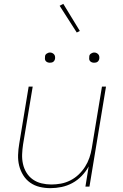

<svg xmlns="http://www.w3.org/2000/svg" viewBox="-20 -970 640 998"><path d="M242 8Q213 8 186 1.5Q159 -5 137 -20.5Q115 -36 100.5 -59.5Q86 -83 79.5 -109.5Q73 -136 74 -165Q75 -194 80 -223L129 -520H150L100 -220Q96 -194 95 -168Q94 -142 99.5 -117.5Q105 -93 118 -72Q131 -51 151 -37Q171 -23 196 -17Q221 -11 247 -11Q271 -11 296 -15.5Q321 -20 345 -32Q369 -44 388.5 -62.5Q408 -81 422 -103Q436 -125 444.5 -149.5Q453 -174 457 -199L510 -520H531L445 0H424L441 -105Q427 -79 405 -56Q383 -33 356 -18.5Q329 -4 300 2Q271 8 242 8ZM469 -644Q463 -644 457.5 -646Q452 -648 448 -652.5Q444 -657 443.5 -663.5Q443 -670 444 -676Q444 -681 446.5 -685Q449 -689 453 -691.5Q457 -694 461 -695.5Q465 -697 470 -697Q476 -697 481.5 -694.5Q487 -692 491 -687.5Q495 -683 496 -676.5Q497 -670 496 -664Q495 -659 492.5 -655Q490 -651 486.5 -648.5Q483 -646 478.5 -645Q474 -644 469 -644ZM239 -644Q233 -644 227.5 -646Q222 -648 218 -652.5Q214 -657 213.5 -663.5Q213 -670 214 -676Q214 -681 216.5 -685Q219 -689 223 -691.5Q227 -694 231 -695.5Q235 -697 240 -697Q246 -697 251.5 -694.5Q257 -692 261 -687.5Q265 -683 266 -676.5Q267 -670 266 -664Q265 -659 262.5 -655Q260 -651 256.5 -648.5Q253 -646 248.5 -645Q244 -644 239 -644ZM379 -801 290 -940 309 -950 395 -809Z"/></svg>

Font: Iosevka Thin Extended Oblique
Style: Regular
Weight: 100
Width: 7
Italic angle: -9°
Monospace: yes
Designer: Belleve Invis
Foundry: Belleve Invis
Version: Version 32.5.0; ttfautohint (v1.8.4)